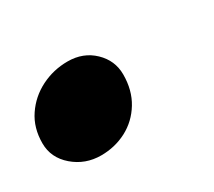

<svg xmlns="http://www.w3.org/2000/svg" viewBox="-58 -272 430 386"><g transform="rotate(-30 156.5 -79.0)"><path d="M123 -178.5Q159 -178.5 183 -155.5Q207 -132.5 207 -100Q207 -63.5 190.5 -36.5Q174 -9.5 146.8 4.8Q119.5 19 87.5 19Q51 19 24 -4.2Q-3 -27.5 -3 -61Q-3 -97 14.8 -123.2Q32.5 -149.5 61.2 -164Q90 -178.5 123 -178.5Z"/></g></svg>

Font: Grandstander Thin
Style: Bold Italic
Weight: 700
Italic angle: -15°
Version: Version 1.200